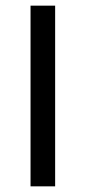

<svg xmlns="http://www.w3.org/2000/svg" viewBox="-20 -659 303 679"><path d="M175 0H88V-639H175Z"/></svg>

Font: Anek Gujarati SemiExpanded
Style: Regular
Weight: 400
Width: 6
Designer: Mrunmayee Ghaisas (Gujarati), Yesha Goshar (Latin)
Foundry: Ek Type
Version: Version 1.003